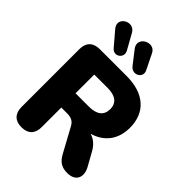

<svg xmlns="http://www.w3.org/2000/svg" viewBox="-266 -1093 1239 1239"><g transform="rotate(45 353.0 -474.0)"><path d="M217 -772C253 -730 315 -775 287 -823L229 -927C189 -997 79 -931 136 -867ZM384 -777C421 -730 490 -769 466 -819L414 -925C380 -996 262 -934 315 -866ZM156 9C216 9 248 -24 248 -84V-263H303C335 -263 360 -253 376 -224L467 -57C492 -11 522 9 574 9C653 9 672 -51 640 -110L590 -200C568 -241 538 -267 501 -277C599 -305 654 -379 654 -484C654 -622 563 -705 403 -705H157C97 -705 64 -672 64 -612V-84C64 -24 97 9 156 9ZM248 -564H370C440 -564 479 -536 479 -479C479 -421 440 -393 370 -393H248Z"/></g></svg>

Font: Nunito Black
Style: Regular
Weight: 900
Designer: Vernon Adams
Foundry: Vernon Adams
Version: Version 3.602